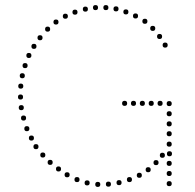

<svg xmlns="http://www.w3.org/2000/svg" viewBox="-20 -732 768 758"><path d="M621 -109Q611 -109 611 -119Q611 -129 621 -129Q631 -129 631 -119Q631 -109 621 -109ZM596 -80Q586 -80 586 -90Q586 -100 596 -100Q606 -100 606 -90Q606 -80 596 -80ZM565 -52Q555 -52 555 -62Q555 -72 565 -72Q575 -72 575 -62Q575 -52 565 -52ZM530 -30Q520 -30 520 -40Q520 -50 530 -50Q540 -50 540 -40Q540 -30 530 -30ZM491 -13Q481 -13 481 -23Q481 -33 491 -33Q501 -33 501 -23Q501 -13 491 -13ZM450 -1Q440 -1 440 -11Q440 -21 450 -21Q460 -21 460 -11Q460 -1 450 -1ZM408 5Q398 5 398 -5Q398 -15 408 -15Q418 -15 418 -5Q418 5 408 5ZM366 6Q356 6 356 -4Q356 -14 366 -14Q376 -14 376 -4Q376 6 366 6ZM324 0Q314 0 314 -10Q314 -20 324 -20Q334 -20 334 -10Q334 0 324 0ZM284 -13Q274 -13 274 -23Q274 -33 284 -33Q294 -33 294 -23Q294 -13 284 -13ZM245 -32Q235 -32 235 -42Q235 -52 245 -52Q255 -52 255 -42Q255 -32 245 -32ZM61 -339Q51 -339 51 -349Q51 -359 61 -359Q71 -359 71 -349Q71 -339 61 -339ZM64 -297Q54 -297 54 -307Q54 -317 64 -317Q74 -317 74 -307Q74 -297 64 -297ZM73 -256Q63 -256 63 -266Q63 -276 73 -276Q83 -276 83 -266Q83 -256 73 -256ZM86 -214Q76 -214 76 -224Q76 -234 86 -234Q96 -234 96 -224Q96 -214 86 -214ZM104 -177Q94 -177 94 -187Q94 -197 104 -197Q114 -197 114 -187Q114 -177 104 -177ZM122 -143Q112 -143 112 -153Q112 -163 122 -163Q132 -163 132 -153Q132 -143 122 -143ZM149 -110Q139 -110 139 -120Q139 -130 149 -130Q159 -130 159 -120Q159 -110 149 -110ZM178 -81Q168 -81 168 -91Q168 -101 178 -101Q188 -101 188 -91Q188 -81 178 -81ZM211 -55Q201 -55 201 -65Q201 -75 211 -75Q221 -75 221 -65Q221 -55 211 -55ZM632 -564Q642 -564 642 -554Q642 -544 632 -544Q622 -544 622 -554Q622 -564 632 -564ZM610 -598Q620 -598 620 -588Q620 -578 610 -578Q600 -578 600 -588Q600 -598 610 -598ZM583 -630Q593 -630 593 -620Q593 -610 583 -610Q573 -610 573 -620Q573 -630 583 -630ZM552 -658Q562 -658 562 -648Q562 -638 552 -638Q542 -638 542 -648Q542 -658 552 -658ZM515 -679Q525 -679 525 -669Q525 -659 515 -659Q505 -659 505 -669Q505 -679 515 -679ZM477 -695Q487 -695 487 -685Q487 -675 477 -675Q467 -675 467 -685Q467 -695 477 -695ZM438 -707Q448 -707 448 -697Q448 -687 438 -687Q428 -687 428 -697Q428 -707 438 -707ZM398 -712Q408 -712 408 -702Q408 -692 398 -692Q388 -692 388 -702Q388 -712 398 -712ZM357 -712Q367 -712 367 -702Q367 -692 357 -692Q347 -692 347 -702Q347 -712 357 -712ZM317 -706Q327 -706 327 -696Q327 -686 317 -686Q307 -686 307 -696Q307 -706 317 -706ZM276 -694Q286 -694 286 -684Q286 -674 276 -674Q266 -674 266 -684Q266 -694 276 -694ZM238 -678Q248 -678 248 -668Q248 -658 238 -658Q228 -658 228 -668Q228 -678 238 -678ZM62 -402Q72 -402 72 -392Q72 -382 62 -382Q52 -382 52 -392Q52 -402 62 -402ZM68 -443Q78 -443 78 -433Q78 -423 68 -423Q58 -423 58 -433Q58 -443 68 -443ZM79 -483Q89 -483 89 -473Q89 -463 79 -463Q69 -463 69 -473Q69 -483 79 -483ZM94 -523Q104 -523 104 -513Q104 -503 94 -503Q84 -503 84 -513Q84 -523 94 -523ZM114 -559Q124 -559 124 -549Q124 -539 114 -539Q104 -539 104 -549Q104 -559 114 -559ZM138 -593Q148 -593 148 -583Q148 -573 138 -573Q128 -573 128 -583Q128 -593 138 -593ZM168 -627Q178 -627 178 -617Q178 -607 168 -607Q158 -607 158 -617Q158 -627 168 -627ZM201 -655Q211 -655 211 -645Q211 -635 201 -635Q191 -635 191 -645Q191 -655 201 -655ZM648 -194Q638 -194 638 -204Q638 -214 648 -214Q658 -214 658 -204Q658 -194 648 -194ZM648 -153Q638 -153 638 -163Q638 -173 648 -173Q658 -173 658 -163Q658 -153 648 -153ZM649 -115Q639 -115 639 -125Q639 -135 649 -135Q659 -135 659 -125Q659 -115 649 -115ZM648 -77Q638 -77 638 -87Q638 -97 648 -97Q658 -97 658 -87Q658 -77 648 -77ZM648 -313Q638 -313 638 -323Q638 -333 648 -333Q658 -333 658 -323Q658 -313 648 -313ZM648 -273Q638 -273 638 -283Q638 -293 648 -293Q658 -293 658 -283Q658 -273 648 -273ZM648 -233Q638 -233 638 -243Q638 -253 648 -253Q658 -253 658 -243Q658 -233 648 -233ZM648 -37Q638 -37 638 -47Q638 -57 648 -57Q658 -57 658 -47Q658 -37 648 -37ZM648 3Q638 3 638 -7Q638 -17 648 -17Q658 -17 658 -7Q658 3 648 3ZM472 -314Q462 -314 462 -324Q462 -334 472 -334Q482 -334 482 -324Q482 -314 472 -314ZM507 -314Q497 -314 497 -324Q497 -334 507 -334Q517 -334 517 -324Q517 -314 507 -314ZM542 -314Q532 -314 532 -324Q532 -334 542 -334Q552 -334 552 -324Q552 -314 542 -314ZM577 -314Q567 -314 567 -324Q567 -334 577 -334Q587 -334 587 -324Q587 -314 577 -314ZM612 -314Q602 -314 602 -324Q602 -334 612 -334Q622 -334 622 -324Q622 -314 612 -314Z"/></svg>

Font: Raleway Dots 
Style: Regular
Weight: 400
Version: Version 1.000